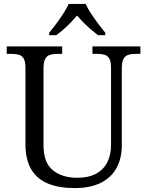

<svg xmlns="http://www.w3.org/2000/svg" viewBox="-20 -951 752 981"><path d="M361 10Q283.3 10 227 -12.3Q170.7 -34.7 140.3 -84.5Q110 -134.3 110 -216V-604Q110 -635.3 101.7 -650.7Q93.3 -666 77.5 -670.8Q61.7 -675.7 40.7 -675.7H14.3V-714H297.7V-675.7H271.7Q250.3 -675.7 234.8 -670.5Q219.3 -665.3 210.8 -649.7Q202.3 -634 202.3 -601V-210Q202.3 -120 249.8 -81.3Q297.3 -42.7 374.7 -42.7Q433.3 -42.7 471.8 -64Q510.3 -85.3 528.8 -123Q547.3 -160.7 547.3 -210V-604Q547.3 -635.3 539 -650.7Q530.7 -666 515.2 -670.8Q499.7 -675.7 478.3 -675.7H452.3V-714H697.3V-675.7H672.3Q650.7 -675.7 634.8 -670.5Q619 -665.3 610.7 -649.7Q602.3 -634 602.3 -601V-208.3Q602.3 -142 575.5 -93Q548.7 -44 495.2 -17Q441.7 10 361 10ZM231.3 -784Q247.3 -803 266.8 -829Q286.3 -855 303.7 -882Q321 -909 331.3 -931H417.7Q427.3 -909 445 -882Q462.7 -855 482.3 -829Q502 -803 517.7 -784V-771H481Q462 -785.7 443 -802Q424 -818.3 406.3 -836.2Q388.7 -854 373.7 -871.7Q358.7 -854 341.5 -836.2Q324.3 -818.3 305.8 -802Q287.3 -785.7 267.3 -771H231.3Z"/></svg>

Font: Noto Serif Hentaigana ExtraLight
Style: Regular
Weight: 200
Designer: Kazuhiro Yamada
Foundry: nipponia
Version: Version 1.000